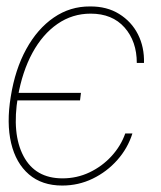

<svg xmlns="http://www.w3.org/2000/svg" viewBox="-20 -571 505 601"><path d="M233.4 -280.3 230.5 -256.8H24.4L27.3 -280.3ZM430.7 -374H408.2Q408.2 -441.4 369.9 -484.9Q331.5 -528.3 263.7 -528.3Q206.5 -528.3 159.9 -496.1Q113.3 -463.9 81.5 -405.5Q49.8 -347.2 36.1 -268.6Q16.6 -152.3 53.5 -82.5Q90.3 -12.7 175.8 -12.7Q220.7 -12.7 260.3 -31.5Q299.8 -50.3 329.1 -82.3Q358.4 -114.3 372.1 -153.3H394.5Q379.9 -106.9 347.2 -70.1Q314.5 -33.2 270 -11.7Q225.6 9.8 174.8 9.8Q111.3 9.8 70.6 -25.1Q29.8 -60.1 14.9 -122.8Q0 -185.5 13.7 -268.6Q27.3 -354 62.3 -417.5Q97.2 -481 148.4 -516.1Q199.7 -551.3 261.7 -550.8Q314.5 -551.3 353 -527.3Q391.6 -503.4 411.9 -463.4Q432.1 -423.3 430.7 -374Z"/></svg>

Font: Inter Tight Thin
Style: Italic
Weight: 250
Italic angle: -9.39999°
Designer: Rasmus Andersson
Foundry: rsms
Version: Version 3.004